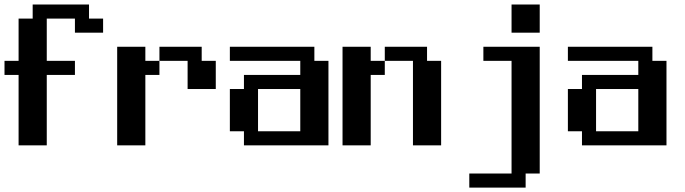

<svg xmlns="http://www.w3.org/2000/svg" viewBox="-20 -645 3040 852"><path d="M0 -375H62.5V-562.5H125V-625H375V-562.5H437.5V-500H312.5V-562.5H187.5V-375H312.5V-312.5H187.5V0H62.5V-312.5H0Z M500 -437.5H625V-375H687.5V-437.5H875V-375H937.5V-250H812.5V-375H687.5V-312.5H625V0H500Z M1000 -437.5H1375V-375H1437.5V0H1062.5V-62.5H1000V-250H1062.5V-312.5H1312.5V-375H1000ZM1125 -250V-62.5H1312.5V-250Z M1500 -437.5H1625V-375H1687.5V-437.5H1875V-375H1937.5V0H1812.5V-375H1687.5V-312.5H1625V0H1500Z M2062.5 125H2250V-375H2125V-437.5H2375V125H2312.5V187.5H2062.5ZM2250 -625H2375V-500H2250Z M2500 -437.5H2875V-375H2937.5V0H2562.5V-62.5H2500V-250H2562.5V-312.5H2812.5V-375H2500ZM2625 -250V-62.5H2812.5V-250Z"/></svg>

Font: NeoDunggeunmo
Style: Regular
Weight: 400
Monospace: yes
Version: Version 1.600